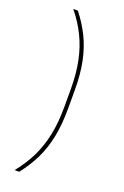

<svg xmlns="http://www.w3.org/2000/svg" viewBox="-153 -723 574 888"><g transform="rotate(20 134.0 -278.5)"><path d="M161 -322Q161 -399.5 148.2 -460.8Q135.5 -522 110 -574.2Q84.5 -626.5 45 -675H67.5Q105 -627.5 130 -576.2Q155 -525 167.5 -463.5Q180 -402 180 -323.5V-233.5Q180 -155.5 167.5 -93.8Q155 -32 130 19.2Q105 70.5 67.5 118H45Q84.5 69 110 17Q135.5 -35 148.2 -96.5Q161 -158 161 -235Z"/></g></svg>

Font: Anek Gurmukhi Thin
Style: Regular
Weight: 250
Designer: Sarang Kulkarni (Gurmukhi), Yesha Goshar (Latin)
Foundry: Ek Type
Version: Version 1.003